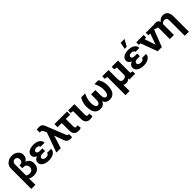

<svg xmlns="http://www.w3.org/2000/svg" viewBox="441 -2655 4721 4721"><g transform="rotate(-45 2801.5 -294.0)"><path d="M61.5 196.8V-512.2Q61.5 -573.2 92.5 -620.4Q123.5 -667.5 176.8 -694.3Q230 -721.2 297.4 -721.2Q363.3 -721.2 413.3 -697.3Q463.4 -673.3 491.9 -630.4Q520.5 -587.4 520.5 -529.3Q520.5 -481.4 497.1 -441.9Q473.6 -402.3 432.1 -378.4Q494.1 -356.9 526.4 -313.2Q558.6 -269.5 558.6 -200.2Q558.6 -134.3 532.5 -87.2Q506.3 -40 458.3 -14.9Q410.2 10.3 343.8 10.3Q305.7 10.3 269.8 1.2Q233.9 -7.8 204.1 -26.4V196.8ZM303.7 -99.1Q356.4 -99.1 386.5 -128.7Q416.5 -158.2 416.5 -210Q416.5 -241.2 404.1 -265.9Q391.6 -290.5 368.4 -304.7Q345.2 -318.8 312 -318.8H265.1V-419.4H289.6Q335.4 -419.4 356.9 -444.3Q378.4 -469.2 378.4 -513.2Q378.4 -542 368.4 -564Q358.4 -585.9 339.4 -598.6Q320.3 -611.3 293.5 -611.3Q266.6 -611.3 246.6 -598.6Q226.6 -585.9 215.3 -563.7Q204.1 -541.5 204.1 -512.2V-128.9Q224.6 -114.3 250.5 -106.7Q276.4 -99.1 303.7 -99.1Z M868.2 9.8Q798.8 9.8 744.6 -9.5Q690.4 -28.8 659.2 -64.5Q627.9 -100.1 627.9 -149.4Q627.9 -238.8 728 -272Q685.1 -289.6 661.1 -319.6Q637.2 -349.6 637.2 -387.2Q637.2 -434.6 666.3 -468.3Q695.3 -502 747.1 -519.8Q798.8 -537.6 867.2 -537.6Q933.6 -537.6 985.1 -517.6Q1036.6 -497.6 1065.9 -462.2Q1095.2 -426.8 1093.3 -379.4L1092.3 -376.5H955.1Q955.1 -394 943.1 -407Q931.2 -419.9 911.4 -427Q891.6 -434.1 867.2 -434.1Q823.7 -434.1 801.8 -416Q779.8 -397.9 779.8 -374Q779.8 -346.7 802.2 -331.3Q824.7 -315.9 867.2 -315.9H958.5V-223.6H867.2Q820.3 -223.6 795.2 -206.5Q770 -189.5 770 -159.2Q770 -131.8 795.7 -112.5Q821.3 -93.3 868.2 -93.3Q910.6 -93.3 937 -111.3Q963.4 -129.4 963.4 -156.2H1101.1L1102.1 -153.3Q1104 -100.6 1072.5 -64.2Q1041 -27.8 987.1 -9Q933.1 9.8 868.2 9.8Z M1617.2 8.8Q1577.6 8.8 1549.3 -2.4Q1521 -13.7 1502 -37.4Q1482.9 -61 1470.2 -98.6L1385.7 -333.5H1382.8L1377 -304.2L1282.7 0H1129.4L1315.9 -515.6L1281.2 -592.8Q1271.5 -614.7 1255.6 -626Q1239.7 -637.2 1218.3 -637.2Q1209.5 -637.2 1203.1 -637Q1196.8 -636.7 1189.5 -635.7L1186.5 -737.3Q1201.2 -741.7 1224.9 -744.4Q1248.5 -747.1 1268.6 -747.1Q1319.3 -747.1 1350.1 -726.3Q1380.9 -705.6 1397.5 -665L1602.1 -153.3Q1612.3 -128.4 1623.8 -115.2Q1635.3 -102.1 1653.3 -102.1Q1658.7 -102.1 1662.4 -102.1Q1666 -102.1 1669.9 -102.5L1670.9 5.4Q1660.2 6.8 1647 7.8Q1633.8 8.8 1617.2 8.8Z M1893.6 10.3Q1816.9 10.3 1776.1 -31.5Q1735.4 -73.2 1735.4 -158.7V-419.4H1590.8L1591.3 -528.3H2028.8V-419.4H1877.9V-156.7Q1877.9 -125 1888.9 -112.8Q1899.9 -100.6 1924.3 -100.6Q1931.2 -100.6 1938.7 -101.8Q1946.3 -103 1954.1 -105Q1961.9 -106.9 1969.7 -109.4L1984.4 -6.8Q1963.4 2.4 1940.9 6.3Q1918.5 10.3 1893.6 10.3Z M2299.3 10.3Q2222.7 10.3 2181.9 -31.5Q2141.1 -73.2 2141.1 -158.7V-427.7L2064.9 -442.4V-528.3H2283.7V-156.7Q2283.7 -125 2294.4 -112.8Q2305.2 -100.6 2328.1 -100.6Q2342.3 -100.6 2350.6 -102.3Q2358.9 -104 2375.5 -109.4L2390.1 -6.8Q2367.2 2.9 2346.7 6.6Q2326.2 10.3 2299.3 10.3Z M2659.7 10.3Q2585 10.3 2538.3 -24.9Q2491.7 -60.1 2470 -124.5Q2448.2 -189 2448.2 -276.4Q2448.2 -326.2 2457.5 -370.8Q2466.8 -415.5 2483.2 -455.1Q2499.5 -494.6 2521.5 -528.3H2657.2Q2627 -464.8 2608.9 -401.9Q2590.8 -338.9 2590.8 -276.4Q2590.8 -225.1 2598.6 -184.8Q2606.4 -144.5 2623.5 -121.8Q2640.6 -99.1 2668 -99.1Q2702.1 -99.1 2723.4 -132.6Q2744.6 -166 2744.6 -239.3V-408.2H2894.5V-239.3Q2894.5 -166 2915.5 -132.6Q2936.5 -99.1 2970.2 -99.1Q2998 -99.1 3015.1 -122.1Q3032.2 -145 3040.3 -185.1Q3048.3 -225.1 3048.3 -276.4Q3048.3 -338.9 3030 -402.1Q3011.7 -465.3 2981.4 -528.3H3117.2Q3139.2 -494.1 3155.8 -454.8Q3172.4 -415.5 3181.4 -370.8Q3190.4 -326.2 3190.4 -276.4Q3190.4 -188.5 3168.7 -124.3Q3147 -60.1 3100.3 -24.9Q3053.7 10.3 2979.5 10.3Q2921.9 10.3 2882.8 -14.6Q2843.8 -39.6 2819.3 -92.3Q2793.5 -38.6 2754.9 -14.2Q2716.3 10.3 2659.7 10.3Z M3329.1 203.1V-427.7L3252.9 -442.4V-528.3H3329.1H3471.2V-225.6Q3471.2 -152.8 3492.9 -126.7Q3514.6 -100.6 3558.6 -100.6Q3595.7 -100.6 3620.1 -114Q3644.5 -127.4 3658.2 -153.3V-427.7L3582 -442.4V-528.3H3800.3V-100.1L3869.1 -85.4V0H3668L3665 -43Q3645 -16.6 3617.2 -3.2Q3589.4 10.3 3553.7 10.3Q3529.8 10.3 3509 5.1Q3488.3 0 3471.2 -10.7V203.1Z M4166.5 9.8Q4097.2 9.8 4043 -9.5Q3988.8 -28.8 3957.5 -64.5Q3926.3 -100.1 3926.3 -149.4Q3926.3 -238.8 4026.4 -272Q3983.4 -289.6 3959.5 -319.6Q3935.5 -349.6 3935.5 -387.2Q3935.5 -434.6 3964.6 -468.3Q3993.7 -502 4045.4 -519.8Q4097.2 -537.6 4165.5 -537.6Q4231.9 -537.6 4283.4 -517.6Q4335 -497.6 4364.3 -462.2Q4393.6 -426.8 4391.6 -379.4L4390.6 -376.5H4253.4Q4253.4 -394 4241.5 -407Q4229.5 -419.9 4209.7 -427Q4189.9 -434.1 4165.5 -434.1Q4122.1 -434.1 4100.1 -416Q4078.1 -397.9 4078.1 -374Q4078.1 -346.7 4100.6 -331.3Q4123 -315.9 4165.5 -315.9H4256.8V-223.6H4165.5Q4118.7 -223.6 4093.5 -206.5Q4068.4 -189.5 4068.4 -159.2Q4068.4 -131.8 4094 -112.5Q4119.6 -93.3 4166.5 -93.3Q4209 -93.3 4235.4 -111.3Q4261.7 -129.4 4261.7 -156.2H4399.4L4400.4 -153.3Q4402.3 -100.6 4370.8 -64.2Q4339.4 -27.8 4285.4 -9Q4231.4 9.8 4166.5 9.8ZM4120.1 -616.2 4155.8 -791H4291L4190.9 -616.2Z M4651.9 0 4492.2 -433.6 4435.1 -442.4V-528.3H4691.4V-442.9L4635.7 -433.1L4715.3 -193.4L4727.5 -152.3H4730.5L4744.1 -193.4L4831.5 -432.6L4766.6 -442.9V-528.3H5022.5V-442.4L4963.9 -432.6L4796.9 0Z M5392.1 202.6V-323.2Q5392.1 -379.9 5371.8 -404.1Q5351.6 -428.2 5311.5 -428.2Q5280.8 -428.2 5257.1 -415.3Q5233.4 -402.3 5217.8 -379.4V0H5075.2V-380.4Q5075.2 -402.3 5066.7 -411.1Q5058.1 -419.9 5041 -419.9Q5031.7 -419.9 5025.9 -418.7Q5020 -417.5 5007.8 -414.6L4993.2 -511.2Q5011.7 -521.5 5041.5 -528.1Q5071.3 -534.7 5101.1 -534.7Q5146.5 -534.7 5175 -517.1Q5203.6 -499.5 5211.4 -465.8Q5212.4 -463.4 5213.1 -460.2Q5213.9 -457 5214.4 -454.6Q5240.7 -494.6 5279.3 -516.4Q5317.9 -538.1 5365.2 -538.1Q5445.3 -538.1 5490 -487.3Q5534.7 -436.5 5534.7 -323.7V202.6Z"/></g></svg>

Font: Roboto Slab LO
Style: Bold
Weight: 700
Designer: Google
Version: Version 2.000